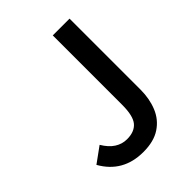

<svg xmlns="http://www.w3.org/2000/svg" viewBox="-193 -757 873 873"><g transform="rotate(-45 243.5 -320.5)"><path d="M216.3 12.2Q85.4 12.2 23.4 -97.7L98.1 -151.9Q119.6 -115.7 146.5 -98.6Q173.3 -81.5 204.6 -81.5Q252.4 -81.5 275.9 -109.1Q299.3 -136.7 299.3 -208V-654.3H407.2V-198.2Q407.2 -139.6 387.7 -91.8Q368.2 -43.9 325.9 -15.9Q283.7 12.2 216.3 12.2Z"/></g></svg>

Font: Varta Light
Style: Bold
Weight: 700
Version: Version 1.004